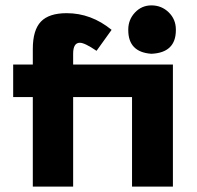

<svg xmlns="http://www.w3.org/2000/svg" viewBox="-20 -694 732 714"><path d="M471 -333H252V0H102V-333H29V-454H102V-512Q102 -582 132 -613.5Q162 -645 228 -645Q319 -645 395 -583L339 -505Q295 -535 277 -535Q252 -535 252 -494V-454H623V0H471ZM457 -582V-584Q457 -621 482 -647.5Q507 -674 543 -674Q581 -674 607.5 -648Q634 -622 634 -584V-582Q634 -498 543 -494Q457 -500 457 -582Z"/></svg>

Font: Tajawal Black
Style: Regular
Weight: 900
Designer: Boutros Fonts
Foundry: Created by Boutros International 2017
Version: Version 1.700